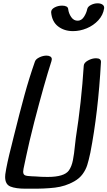

<svg xmlns="http://www.w3.org/2000/svg" viewBox="-20 -1168 649 1160"><path d="M560 -816Q591 -816 590 -793Q573 -488 526 -246Q516 -199 507 -170.5Q498 -142 479 -116Q460 -90 428 -72Q375 -42 312 -34.5Q249 -27 161 -28H134Q75 -28 43 -41Q11 -54 11 -99Q11 -109 12 -115Q21 -178 50 -290L62 -339Q99 -488 127.5 -592Q156 -696 191 -796Q196 -811 218 -821.5Q240 -832 261 -832Q275 -832 284 -826.5Q293 -821 293 -810Q293 -807 291 -799Q248 -666 187 -431Q154 -301 139 -228Q128 -180 122 -148Q120 -134 120 -131Q120 -114 131 -109Q142 -104 171 -103L195 -102Q228 -99 268 -99Q368 -99 396 -138Q413 -162 420.5 -200Q428 -238 433 -291L438 -334Q472 -551 486 -771Q487 -789 511.5 -802.5Q536 -816 560 -816ZM570 -1148Q588 -1148 599.5 -1140Q611 -1132 609 -1117Q603 -1077 574 -1045.5Q545 -1014 504 -997Q463 -980 421 -980Q368 -980 331 -1008.5Q294 -1037 289 -1093Q288 -1111 309 -1122.5Q330 -1134 355 -1134Q371 -1134 381 -1129Q391 -1124 392 -1113Q395 -1087 410.5 -1064.5Q426 -1042 451 -1043Q473 -1044 487.5 -1066.5Q502 -1089 507 -1113Q510 -1128 529.5 -1138Q549 -1148 570 -1148Z"/></svg>

Font: Sedgwick Ave
Style: Regular
Weight: 400
Designer: Kevin Burke, Pedro Vergani
Foundry: Google, Inc.
Version: Version 1.000